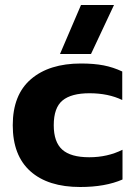

<svg xmlns="http://www.w3.org/2000/svg" viewBox="-20 -738 541 768"><path d="M304 -718H436L344 -522H220ZM31 -237Q31 -359 104 -421.5Q177 -484 304 -484Q356 -484 394.5 -476.5Q433 -469 469 -452V-338Q413 -365 338 -365Q265 -365 230 -336Q195 -307 195 -237Q195 -170 229 -139.5Q263 -109 337 -109Q410 -109 470 -139V-20Q401 10 301 10Q172 10 101.5 -53Q31 -116 31 -237Z"/></svg>

Font: Kanit SemiBold
Style: Regular
Weight: 600
Designer: Katatrad Team
Foundry: CadsonDemak
Version: Version 1.030